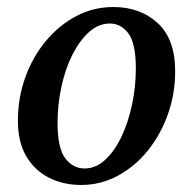

<svg xmlns="http://www.w3.org/2000/svg" viewBox="-20 -513 545 547"><path d="M211 14Q161 14 120 -6.5Q79 -27 55 -67.5Q31 -108 31 -169Q31 -234 52 -292.5Q73 -351 110.5 -396Q148 -441 197 -467Q246 -493 303 -493Q379 -493 429 -447.5Q479 -402 479 -310Q479 -246 458.5 -188Q438 -130 401.5 -84.5Q365 -39 316 -12.5Q267 14 211 14ZM221 -33Q253 -33 280 -58Q307 -83 326.5 -124.5Q346 -166 356.5 -216.5Q367 -267 367 -318Q367 -389 346 -417.5Q325 -446 293 -446Q261 -446 234 -422Q207 -398 186.5 -357.5Q166 -317 155 -266Q144 -215 144 -162Q144 -91 166 -62Q188 -33 221 -33Z"/></svg>

Font: Source Serif 4 Semibold
Style: Italic
Weight: 600
Italic angle: -12°
Designer: Frank Grießhammer
Foundry: Adobe
Version: Version 4.005;hotconv 1.1.0;makeotfexe 2.6.0